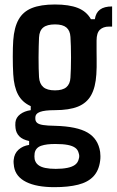

<svg xmlns="http://www.w3.org/2000/svg" viewBox="-20 -628 508 834"><path d="M216.5 185Q139 185 93.8 162.5Q48.5 140 41 96.5Q40 89.5 39.2 81Q38.5 72.5 39.5 66Q42 39 60.5 22.2Q79 5.5 106.5 1.5V-15.5Q78 -21.5 64 -35.8Q50 -50 47.5 -71Q46.5 -78 46.5 -84.2Q46.5 -90.5 47 -97Q49.5 -118 67.8 -131.8Q86 -145.5 113.5 -149.5V-167Q76.5 -183.5 58.5 -217.2Q40.5 -251 37.5 -305.5Q36.5 -322 36 -341.8Q35.5 -361.5 35.5 -381.8Q35.5 -402 36 -420.5Q36.5 -439 37.5 -452.5Q41.5 -509 60.8 -543.2Q80 -577.5 118.5 -593Q157 -608.5 218.5 -608.5Q280 -608.5 318 -593.5Q356 -578.5 375 -544.5H392Q396 -572.5 414.2 -586.2Q432.5 -600 467 -600V-512.5H453.5Q428.5 -512.5 414 -498.8Q399.5 -485 399.5 -452V-426Q399.5 -420 399.5 -405.5Q399.5 -391 399.8 -373Q400 -355 399.8 -336.8Q399.5 -318.5 398.5 -305Q395 -249 376 -214.8Q357 -180.5 318.8 -165Q280.5 -149.5 218.5 -149.5Q174.5 -149.5 154 -142Q133.5 -134.5 133.5 -117V-112.5Q133.5 -101.5 140.8 -94.8Q148 -88 166.8 -85Q185.5 -82 219.5 -81.5Q314.5 -79 360.5 -52Q406.5 -25 415 32Q416 39.5 416.2 49.8Q416.5 60 415 70.5Q409.5 113 385.8 138.2Q362 163.5 319.5 174.2Q277 185 216.5 185ZM222 105.5Q251 105.5 272.2 101.2Q293.5 97 306 87.8Q318.5 78.5 322 63Q324.5 55.5 324.2 49.2Q324 43 321.5 36Q318 22 306.5 13.8Q295 5.5 274.2 1.5Q253.5 -2.5 222 -2.5Q182.5 -3 158.8 5.2Q135 13.5 130.5 37Q129.5 45.5 129.5 51.2Q129.5 57 130.5 63.5Q134 79 145.5 88.2Q157 97.5 176.5 101.5Q196 105.5 222 105.5ZM218.5 -235.5Q252 -235.5 268.2 -249.2Q284.5 -263 286 -290.5Q287 -306 287.8 -329.2Q288.5 -352.5 288.5 -378.2Q288.5 -404 287.8 -427.8Q287 -451.5 286 -467.5Q284.5 -495 268.5 -508.5Q252.5 -522 219 -522Q184.5 -522 167.8 -508.5Q151 -495 149.5 -465Q149 -449.5 148.2 -426.5Q147.5 -403.5 147.5 -378.8Q147.5 -354 148 -331.2Q148.5 -308.5 149.5 -293Q151.5 -264 168 -249.8Q184.5 -235.5 218.5 -235.5Z"/></svg>

Font: Big Shoulders Text Thin
Style: Bold
Weight: 700
Version: Version 2.002